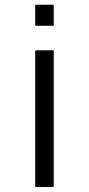

<svg xmlns="http://www.w3.org/2000/svg" viewBox="-20 -582 366 790"><path d="M125 -562.5H201V-476H125ZM125 -375H201V187.5H125Z"/></svg>

Font: Russisch Sans
Style: Regular
Weight: 400
Designer: Michael Sharanda (font) & Cristiano Sobral (main changes)
Foundry: Michael Sharanda
Version: Version 2.00;October 25, 2020;FontCreator 13.0.0.2681 64-bit